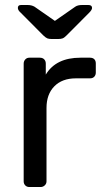

<svg xmlns="http://www.w3.org/2000/svg" viewBox="-20 -752 416 772"><path d="M51.8 -720.2Q51.8 -732.4 65.9 -731.9H90.8Q106.9 -731.9 118.7 -725.1L200.7 -668L282.7 -725.1Q292.5 -731.9 310.1 -731.9H335Q350.1 -731.9 350.1 -720.2Q350.1 -712.4 338.9 -701.2L248 -609.9Q238.3 -600.1 231.7 -597.7Q225.1 -595.2 214.8 -595.2H187Q176.8 -595.2 170.4 -597.7Q164.1 -600.1 153.8 -609.9L63 -701.2Q51.8 -710.9 51.8 -720.2ZM75.2 -22.9V-496.1Q75.2 -505.9 81.5 -512.9Q87.9 -520 98.1 -520H140.1Q151.4 -520 157.7 -513.4Q164.1 -506.8 164.1 -496.1V-452.1Q205.1 -520 303.2 -520H341.8Q353 -520 359.1 -513.9Q365.2 -507.8 365.2 -497.1V-460Q365.2 -450.2 359.1 -443.6Q353 -437 341.8 -437H285.2Q230 -437 198.5 -405Q167 -373 167 -317.9V-22.9Q167 -13.2 159.9 -6.6Q152.8 0 143.1 0H98.1Q87.9 0 81.5 -6.6Q75.2 -13.2 75.2 -22.9Z"/></svg>

Font: Rubik AZ
Style: Regular
Weight: 400
Designer: Hubert and Fischer
Foundry: Hubert & Fischer
Version: Version 2.000